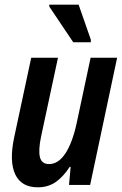

<svg xmlns="http://www.w3.org/2000/svg" viewBox="-20 -788 521 818"><path d="M141 10Q71 10 45 -45Q19 -100 40 -201L113 -542H227L155 -206Q143 -149 150 -119Q157 -89 189 -89Q229 -89 259 -135Q289 -181 307 -265L366 -542H479L364 0H274L281 -77H277Q248 -33 216 -11.5Q184 10 141 10ZM292 -608 190 -760V-768H315L367 -619V-608Z"/></svg>

Font: Noto Sans Condensed SemiBold
Style: Italic
Weight: 600
Width: 3
Italic angle: -12°
Designer: Monotype Design Team
Foundry: Monotype Imaging Inc.
Version: Version 2.013; ttfautohint (v1.8.4.7-5d5b)